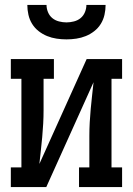

<svg xmlns="http://www.w3.org/2000/svg" viewBox="-20 -760 540 780"><path d="M24 0V-80H67V-440H24V-520H199V-440H157V-312Q157 -285 155.5 -257.5Q154 -230 151.5 -203Q149 -176 146 -149Q143 -122 140 -94L332 -520H476V-440H433V-80H476V0H301V-80H343V-208Q343 -235 344.5 -262.5Q346 -290 348.5 -317Q351 -344 354 -371Q357 -398 360 -426L168 0ZM250 -600Q230 -600 210 -603Q190 -606 171.5 -613.5Q153 -621 137 -633.5Q121 -646 110.5 -663Q100 -680 95.5 -700Q91 -720 91 -740H169Q169 -725 175 -710.5Q181 -696 192.5 -686.5Q204 -677 219.5 -673Q235 -669 250 -669Q265 -669 280.5 -673Q296 -677 307.5 -686.5Q319 -696 325 -710.5Q331 -725 331 -740H409Q409 -720 404.5 -700Q400 -680 389.5 -663Q379 -646 363 -633.5Q347 -621 328.5 -613.5Q310 -606 290 -603Q270 -600 250 -600Z"/></svg>

Font: Iosevka Curly Slab Medium
Style: Regular
Weight: 500
Monospace: yes
Designer: Belleve Invis
Foundry: Belleve Invis
Version: Version 22.1.2; ttfautohint (v1.8.4)